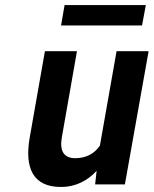

<svg xmlns="http://www.w3.org/2000/svg" viewBox="-20 -731 609 761"><path d="M278 -104C232 -104 216 -134 225 -186L285 -528H158L98 -187C76 -64 112 10 221 10C282 10 328 -16 363 -54L357 0H475L569 -528H442L376 -154C355 -123 323 -104 278 -104ZM543 -630 558 -711H236L222 -630Z"/></svg>

Font: Asimov
Style: NarIt
Weight: 500
Designer: Google
Version: Version 2.000980; 2014